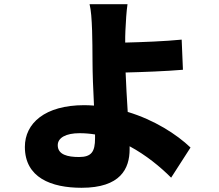

<svg xmlns="http://www.w3.org/2000/svg" viewBox="-20 -828 1040 911"><path d="M431 -172C431 -108 414 -83 355 -83C301 -83 254 -94 254 -139C254 -175 294 -196 357 -196C382 -196 407 -194 431 -190ZM884 -128C818 -191 712 -259 586 -297C582 -361 578 -429 576 -484C655 -486 768 -490 848 -497L842 -640C763 -632 653 -628 574 -626C574 -645 574 -664 575 -682C577 -726 580 -775 585 -808H405C412 -780 415 -739 417 -682C418 -640 419 -594 419 -533C419 -484 422 -403 426 -327C411 -328 395 -329 380 -329C193 -329 98 -243 98 -131C98 15 223 63 367 63C552 63 595 -28 595 -120V-134C673 -92 740 -37 792 15Z"/></svg>

Font: Noto Sans CJK Black
Style: Bold
Weight: 900
Designer: Ryoko NISHIZUKA (kana & ideographs); Paul D. Hunt (Latin, Greek & Cyrillic); Wenlong ZHANG (bopomofo); Sandoll Communica
Foundry: Adobe Systems Incorporated
Version: Version 1.000;PS 1;hotconv 1.0.78;makeotf.lib2.5.61930